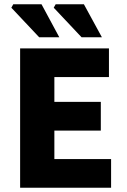

<svg xmlns="http://www.w3.org/2000/svg" viewBox="-20 -877 592 897"><path d="M74 0V-651H489V-517H234V-401H451V-267H234V-134H499V0ZM163 -703 33 -841 42 -857H174L257 -703ZM361 -703 231 -841 240 -857H372L456 -703Z"/></svg>

Font: Source Sans 3 ExtraBold
Style: Regular
Weight: 800
Designer: Paul D. Hunt
Foundry: Adobe
Version: Version 3.052;hotconv 1.1.0;makeotfexe 2.6.0